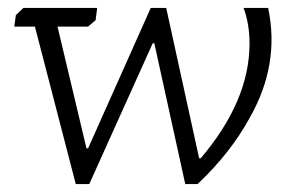

<svg xmlns="http://www.w3.org/2000/svg" viewBox="-20 -464 748 484"><path d="M482 -65H486Q609 -210 609 -354Q609 -404 594 -444H656Q686 -302 610 -168Q561 -78 478 0H447L369 -355H365L205 0H171L68 -397H16L20 -426L39 -444H225L221 -413L202 -397H125L198 -90H202L360 -444H399Z"/></svg>

Font: Zilla Slab Light
Style: Italic
Weight: 300
Italic angle: -6°
Designer: Typotheque.com
Foundry: Typotheque type foundry
Version: Version 1.1; 2017; ttfautohint (v1.6)